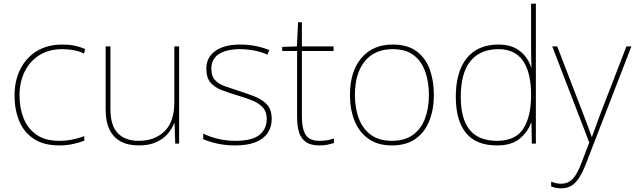

<svg xmlns="http://www.w3.org/2000/svg" viewBox="-20 -780 3450 1043"><path d="M302 10Q218 10 164 -25.5Q110 -61 84.5 -122.5Q59 -184 59 -261Q59 -342 90.5 -404.5Q122 -467 180 -502.5Q238 -538 319 -538Q355 -538 384.5 -532Q414 -526 442 -514L437 -489Q407 -503 377.5 -508Q348 -513 319 -513Q247 -513 195 -481Q143 -449 114.5 -392Q86 -335 86 -261Q86 -193 108.5 -137Q131 -81 178.5 -48Q226 -15 302 -15Q338 -15 373.5 -22Q409 -29 438 -41V-16Q413 -6 378 2Q343 10 302 10Z M734 10Q675 10 635 -12Q595 -34 574.5 -77Q554 -120 554 -182V-528H580V-186Q580 -98 620 -56.5Q660 -15 734 -15Q820 -15 873.5 -66.5Q927 -118 927 -226V-528H953V0H932L928 -111H926Q915 -81 891 -53Q867 -25 828.5 -7.5Q790 10 734 10Z M1258 10Q1203 10 1158 -0.5Q1113 -11 1084 -24V-54Q1124 -35 1168 -25Q1212 -15 1258 -15Q1349 -15 1389 -47Q1429 -79 1429 -134Q1429 -173 1407.5 -196.5Q1386 -220 1349.5 -234.5Q1313 -249 1269 -262Q1223 -276 1184.5 -290.5Q1146 -305 1123.5 -331.5Q1101 -358 1101 -407Q1101 -469 1150 -503.5Q1199 -538 1283 -538Q1330 -538 1371 -529.5Q1412 -521 1443 -508L1432 -483Q1404 -497 1363.5 -505Q1323 -513 1283 -513Q1211 -513 1169.5 -486.5Q1128 -460 1128 -407Q1128 -366 1148.5 -344.5Q1169 -323 1203.5 -311Q1238 -299 1278 -286Q1322 -272 1363 -256Q1404 -240 1430 -212.5Q1456 -185 1456 -134Q1456 -90 1434 -57.5Q1412 -25 1368 -7.5Q1324 10 1258 10Z M1715 10Q1669 10 1642.5 -8Q1616 -26 1605 -60Q1594 -94 1594 -140V-503H1513V-525L1593 -528L1599 -659H1620V-528H1792V-503H1620V-143Q1620 -82 1640 -48.5Q1660 -15 1715 -15Q1740 -15 1759 -18.5Q1778 -22 1794 -28V-3Q1778 2 1759.5 6Q1741 10 1715 10Z M2108 10Q2032 10 1981.5 -26Q1931 -62 1906 -124Q1881 -186 1881 -264Q1881 -390 1942.5 -464Q2004 -538 2114 -538Q2194 -538 2243 -501.5Q2292 -465 2314.5 -403Q2337 -341 2337 -264Q2337 -187 2312.5 -124.5Q2288 -62 2237.5 -26Q2187 10 2108 10ZM2108 -15Q2178 -15 2222.5 -47Q2267 -79 2288.5 -135.5Q2310 -192 2310 -264Q2310 -333 2290.5 -389.5Q2271 -446 2228 -479.5Q2185 -513 2114 -513Q2015 -513 1961.5 -447Q1908 -381 1908 -264Q1908 -191 1930 -134.5Q1952 -78 1996.5 -46.5Q2041 -15 2108 -15Z M2680 10Q2566 10 2511 -58Q2456 -126 2456 -254Q2456 -391 2516 -464.5Q2576 -538 2688 -538Q2760 -538 2804.5 -502.5Q2849 -467 2865 -414H2867Q2866 -448 2865.5 -480Q2865 -512 2865 -543V-760H2891V0H2869L2867 -113H2865Q2847 -63 2803 -26.5Q2759 10 2680 10ZM2680 -15Q2780 -15 2822.5 -80.5Q2865 -146 2865 -263V-266Q2865 -386 2821 -449.5Q2777 -513 2688 -513Q2589 -513 2536 -448.5Q2483 -384 2483 -254Q2483 -134 2531.5 -74.5Q2580 -15 2680 -15Z M3028 243Q3014 243 3001 240.5Q2988 238 2974 233V207Q2988 212 3000 215Q3012 218 3028 218Q3066 218 3091 192Q3116 166 3140 102L3181 -6L2980 -528H3007L3144 -172Q3163 -124 3175 -91Q3187 -58 3194 -37H3196Q3204 -59 3215.5 -91Q3227 -123 3244 -168L3383 -528H3410L3161 115Q3144 158 3125.5 186.5Q3107 215 3084 229Q3061 243 3028 243Z"/></svg>

Font: Noto Sans Symbols Thin
Style: Regular
Weight: 250
Version: Version 2.002